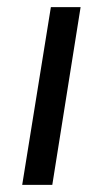

<svg xmlns="http://www.w3.org/2000/svg" viewBox="-20 -516 287 536"><path d="M42 0 122 -496H205L126 0Z"/></svg>

Font: Nunito Sans 7pt Condensed
Style: Italic
Weight: 400
Width: 3
Italic angle: -9°
Designer: Vernon Adams
Foundry: Vernon Adams
Version: Version 3.101;gftools[0.9.27]